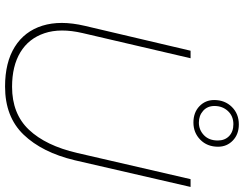

<svg xmlns="http://www.w3.org/2000/svg" viewBox="-120 -810 941 740"><g transform="rotate(90 350.0 -439.5)"><path d="M313 11Q220 11 160 -26.5Q100 -64 78.5 -133Q57 -202 79 -296L175 -704H204L107 -288Q87 -202 107.5 -141Q128 -80 181 -48Q234 -16 314 -16Q418 -16 479.5 -81Q541 -146 569 -267L670 -704H700L597 -257Q567 -132 498.5 -60.5Q430 11 313 11ZM459 -890Q497 -890 521 -867Q545 -844 545 -810Q545 -768 518 -741.5Q491 -715 452 -715Q413 -715 389 -738Q365 -761 365 -795Q365 -836 391.5 -863Q418 -890 459 -890ZM458 -869Q427 -869 407.5 -848Q388 -827 388 -796Q388 -769 406.5 -752.5Q425 -736 452 -736Q480 -736 500.5 -755.5Q521 -775 521 -809Q521 -836 504 -852.5Q487 -869 458 -869Z"/></g></svg>

Font: Prodigy Sans ExtraLight
Style: Italic
Weight: 200
Italic angle: -13°
Designer: Wei Huang
Foundry: Wei Huang
Version: Version 1.003; ttfautohint (v1.8.3)